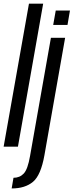

<svg xmlns="http://www.w3.org/2000/svg" viewBox="-40 -805 404 1054"><path d="M-20 0 119 -785H197L58.5 0ZM24 229.5 34 171Q68.5 171 90.5 147.5Q112.5 124 125 51L239.5 -597.5H317.5L204 46.5Q184.5 157 141 193.2Q97.5 229.5 24 229.5ZM266 -747H344L330.5 -668H252Z"/></svg>

Font: Anybody Condensed Regular
Style: Italic
Weight: 400
Width: 3
Italic angle: -10°
Designer: Tyler Finck
Foundry: Etcetera Type Company
Version: Version 1.010; ttfautohint (v1.8.3) -l 8 -r 50 -G 200 -x 14 